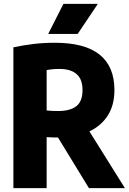

<svg xmlns="http://www.w3.org/2000/svg" viewBox="-20 -970 666 990"><path d="M49 0V-726Q98 -736.5 150.8 -743Q203.5 -749.5 263.5 -749.5Q570 -749.5 570 -505.5Q570 -428 535.8 -374.5Q501.5 -321 441 -292.5L624 0H438.5L279 -261Q260.5 -261 247.5 -261.5Q234.5 -262 220.5 -263V0ZM279.5 -397.5Q341 -397.5 373.2 -422.2Q405.5 -447 405.5 -505.5Q405.5 -561.5 375 -588Q344.5 -614.5 287 -614.5Q266 -614.5 250.5 -613Q235 -611.5 220.5 -609V-400.5Q235.5 -399 248.5 -398.2Q261.5 -397.5 279.5 -397.5ZM228.5 -795 307 -950H484.5L380.5 -795Z"/></svg>

Font: Encode Sans Condensed Condensed ExtraBold
Style: Regular
Weight: 800
Width: 3
Designer: Multiple Designers
Foundry: Impallari Type
Version: Version 3.000; ttfautohint (v1.8.3) -l 8 -r 50 -G 200 -x 14 